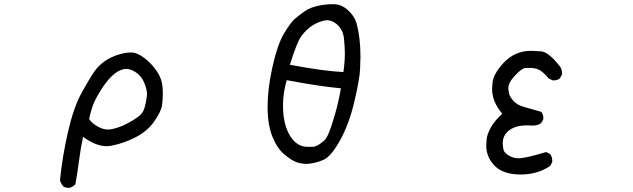

<svg xmlns="http://www.w3.org/2000/svg" viewBox="-20 -772 3040 922"><path d="M314 130H310Q296 130 285 124Q272 110 268 93Q280 -24 307 -141Q334 -258 372.5 -327.5Q411 -397 434 -430Q473 -484 543 -508Q581 -520 610 -520Q639 -520 674.5 -492.5Q710 -465 734.5 -428Q759 -391 761 -349L762 -322Q762 -295 758 -266Q754 -237 721 -189.5Q688 -142 630.5 -112.5Q573 -83 513 -72Q503 -70 492 -70Q440 -70 379 -115Q367 -60 359.5 -1Q352 58 342 113Q330 125 314 130ZM500 -150Q515 -150 541 -158Q567 -166 592.5 -179.5Q618 -193 642 -210Q666 -227 674 -254Q682 -281 685 -309L686 -319Q686 -342 672.5 -375Q659 -408 629 -427Q607 -441 587 -441Q530 -441 468 -345Q435 -293 424.5 -262Q414 -231 408 -200Q425 -175 460 -159Q479 -150 500 -150Z M1457 15H1452Q1428 15 1404.5 7Q1381 -1 1346 -30Q1311 -59 1288 -116Q1265 -173 1265 -260Q1265 -346 1288.5 -451.5Q1312 -557 1343.5 -610.5Q1375 -664 1397.5 -683Q1420 -702 1445 -719Q1470 -736 1506.5 -744Q1543 -752 1581 -752Q1619 -752 1650.5 -723.5Q1682 -695 1692 -661Q1711 -591 1711 -501Q1711 -483 1709 -438Q1707 -393 1682 -285.5Q1657 -178 1614 -100Q1571 -22 1535.5 -5.5Q1500 11 1457 15ZM1482 -67Q1504 -68 1534 -95Q1546 -102 1560 -136.5Q1574 -171 1590.5 -229.5Q1607 -288 1617 -348Q1522 -356 1357 -387Q1339 -327 1339 -266Q1339 -186 1365 -134Q1399 -67 1456 -67ZM1629 -426Q1636 -473 1636 -517Q1636 -541 1632 -585Q1628 -629 1597 -656Q1574 -675 1550 -675Q1540 -675 1518.5 -668Q1497 -661 1475 -646Q1453 -631 1430 -602.5Q1407 -574 1372 -461Q1537 -430 1629 -426Z M2480 66Q2389 66 2348 16Q2315 -23 2315 -73Q2315 -83 2317 -104.5Q2319 -126 2336 -158Q2353 -190 2392 -226Q2343 -283 2343 -346L2345 -374Q2349 -417 2398 -470Q2452 -528 2531 -528Q2542 -528 2577.5 -525.5Q2613 -523 2663 -460Q2679 -444 2679 -420V-415L2669 -396Q2657 -386 2640 -386H2634L2614 -396Q2589 -427 2566 -438Q2547 -446 2524 -446Q2519 -446 2502 -445Q2485 -444 2451 -407Q2421 -375 2421 -347Q2421 -343 2424 -325.5Q2427 -308 2445.5 -287.5Q2464 -267 2498 -258Q2532 -249 2579 -235Q2589 -224 2589 -206V-200L2579 -181Q2562 -169 2540 -169L2510 -170Q2466 -170 2439 -155Q2394 -131 2394 -83Q2394 -74 2397.5 -55Q2401 -36 2431 -21Q2448 -12 2471 -12Q2503 -12 2603 -42L2622 -32Q2632 -18 2632 0V6L2622 25Q2561 66 2480 66Z"/></svg>

Font: Xiaolai SC
Style: Regular
Weight: 400
Designer: Nozomi Seto 瀬戸のぞみ
Version: Version 3.11;December 4, 2020;FontCreator 13.0.0.2613 64-bit